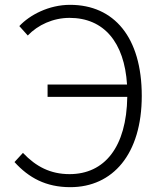

<svg xmlns="http://www.w3.org/2000/svg" viewBox="-20 -762 667 795"><path d="M95 -615C137 -659 200 -688 268 -688C410 -688 495 -587 506 -412H177V-361H507C504 -153 413 -41 268 -41C189 -41 129 -72 75 -129L40 -91C99 -26 170 13 271 13C447 13 567 -124 567 -365C567 -608 452 -742 270 -742C182 -742 103 -700 60 -654Z"/></svg>

Font: Genne Gothic Light
Style: Regular
Weight: 300
Designer: Ryoko NISHIZUKA (kana & ideographs); Paul D. Hunt (Latin, Greek & Cyrillic); Wenlong ZHANG (bopomofo); Sandoll Communica
Foundry: Adobe Systems Incorporated
Version: Version 1.004;PS 1.004;hotconv 16.6.51;makeotf.lib2.5.65220